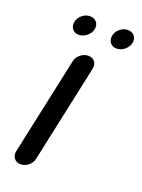

<svg xmlns="http://www.w3.org/2000/svg" viewBox="-138 -781 625 845"><g transform="rotate(20 175.0 -358.5)"><path d="M77 -670Q81 -690 97.5 -703.5Q114 -717 134 -717Q154 -717 165 -703.5Q176 -690 172 -670Q168 -651 151 -637Q134 -623 114 -623Q94 -623 83.5 -637Q73 -651 77 -670ZM129 -504Q133 -524 150 -537.5Q167 -551 186 -551Q206 -551 216.5 -537.5Q227 -524 223 -504L125 -47Q121 -27 104.5 -13.5Q88 0 68 0Q49 0 38 -13.5Q27 -27 31 -47ZM254 -670Q258 -690 274.5 -703.5Q291 -717 311 -717Q331 -717 342 -703.5Q353 -690 349 -670Q345 -651 328 -637Q311 -623 291 -623Q271 -623 260.5 -637Q250 -651 254 -670Z"/></g></svg>

Font: VDS
Style: Italic
Weight: 400
Designer: artmaker
Foundry: artmaker
Version: Version 1.000 2009 initial release